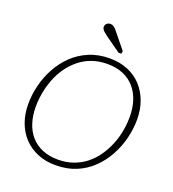

<svg xmlns="http://www.w3.org/2000/svg" viewBox="-165 -1058 1086 1202"><g transform="rotate(20 378.0 -457.5)"><path d="M342 17Q274 17 220.5 -5.5Q167 -28 129 -68.5Q91 -109 71 -164.5Q51 -220 51 -285Q51 -347 66.5 -410Q82 -473 113 -530Q144 -587 190 -631.5Q236 -676 297.5 -702Q359 -728 435 -728Q502 -728 556 -705.5Q610 -683 647.5 -642Q685 -601 705 -546Q725 -491 725 -426Q725 -364 709.5 -301Q694 -238 663 -181Q632 -124 586 -79Q540 -34 479 -8.5Q418 17 342 17ZM433 -690Q377 -690 330.5 -673.5Q284 -657 247 -627Q210 -597 182.5 -558.5Q155 -520 137 -474Q125 -444 117 -412.5Q109 -381 105 -348.5Q101 -316 101 -285Q101 -227 116.5 -178.5Q132 -130 162.5 -95Q193 -60 238.5 -40.5Q284 -21 344 -21Q399 -21 445.5 -37.5Q492 -54 529 -83.5Q566 -113 593.5 -152.5Q621 -192 639 -236Q652 -266 660 -298Q668 -330 672 -362Q676 -394 676 -426Q676 -484 660.5 -532Q645 -580 614.5 -615.5Q584 -651 538.5 -670.5Q493 -690 433 -690ZM472 -780H491L494 -798L425 -883Q413 -899 403.5 -909.5Q394 -920 385 -926Q376 -932 364 -932Q349 -932 339.5 -922.5Q330 -913 330 -900Q330 -892 335.5 -884Q341 -876 350 -868.5Q359 -861 371 -852Z"/></g></svg>

Font: Roboto Serif 20pt Thin
Style: Italic
Weight: 250
Italic angle: -10°
Version: Version 1.007